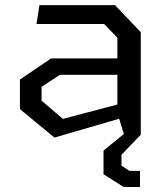

<svg xmlns="http://www.w3.org/2000/svg" viewBox="-20 -534 660 761"><path d="M445.2 -86.2V-384.7L392.7 -438.8H124.7L136.3 -513.7H435.8L538 -406.2V0H471.8ZM59 -101.5V-218.8L182.8 -302.5H477.5V-237.5H217.5L144.8 -189.8V-135L229.2 -62.8L477.5 -128.2V-70.7L195.8 11.3ZM491.2 -19.7 538 0 461.5 79.2V122.3L492.5 143.3H534.8V207.2H470.2L390.3 156.7V62.8Z"/></svg>

Font: Monaspace Krypton Var
Style: Regular
Weight: 400
Designer: Riley Cran and the Lettermatic Team
Version: Version 1.101 (Monaspace Krypton Var)